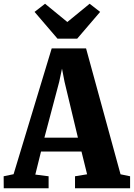

<svg xmlns="http://www.w3.org/2000/svg" viewBox="-40 -1005 715 1025"><path d="M32.5 -75 236 -746.5H419.5L603.5 -74.5L654.5 -64V0H360.5V-64L425 -74.5L395 -196H179L148.5 -73L219.5 -64V0H-20L-20.5 -64ZM376 -270 304.5 -568.5 291 -638.5 276 -568 197 -270ZM267 -798.5 144.5 -941.5 200.5 -985 319.5 -887.5 438.5 -985 494.5 -941.5 372 -798.5Z"/></svg>

Font: Merriweather 24pt SemiCondensed Black
Style: Regular
Weight: 900
Width: 4
Designer: Eben Sorkin
Foundry: Eben Sorkin
Version: Version 2.100